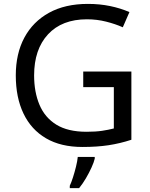

<svg xmlns="http://www.w3.org/2000/svg" viewBox="-20 -744 768 985"><path d="M407 -377H654V-27Q596 -8 537 1Q478 10 403 10Q292 10 216 -34.5Q140 -79 100.5 -161.5Q61 -244 61 -357Q61 -469 105 -551Q149 -633 231.5 -678.5Q314 -724 431 -724Q491 -724 544.5 -713Q598 -702 644 -682L610 -604Q572 -621 524.5 -633Q477 -645 426 -645Q298 -645 226.5 -568Q155 -491 155 -357Q155 -272 182.5 -206.5Q210 -141 269 -104.5Q328 -68 424 -68Q471 -68 504 -73Q537 -78 564 -85V-297H407ZM466 70Q462 88 449.5 115.5Q437 143 420.5 171Q404 199 386 221H338V209Q346 192 354.5 165.5Q363 139 370 110.5Q377 82 379 61H466Z"/></svg>

Font: Noto Sans Nushu
Style: Regular
Weight: 400
Designer: Lisa Huang
Foundry: Lisa Huang
Version: Version 1.003; ttfautohint (v1.8.4.7-5d5b)